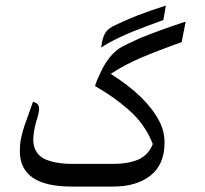

<svg xmlns="http://www.w3.org/2000/svg" viewBox="-20 -687 756 707"><path d="M352.5 -511.7Q356.4 -543 364.7 -560.3Q373 -577.6 392.6 -588.4Q477.5 -631.3 590.8 -666.5L581.5 -613.3L523.4 -591.8Q406.7 -548.8 352.5 -511.7ZM53.2 -129.9Q53.2 -159.2 57.6 -178Q62 -196.8 63.5 -202.6Q64.9 -208.5 68.8 -220Q72.8 -231.4 74.2 -235.4Q76.2 -241.7 101.6 -312.5Q113.8 -308.6 118.9 -303Q124 -297.4 124 -284.7Q124 -272 112.3 -235.8Q102.5 -198.7 102.5 -172.6Q102.5 -146.5 114.3 -127.9Q126 -109.4 147.5 -100.1Q186.5 -83.5 247.6 -83.5H396Q454.6 -83.5 491 -100.3Q527.3 -117.2 542.5 -156.7Q515.1 -229 453.1 -283.2Q399.9 -330.1 330.1 -370.1Q333.5 -385.7 351.1 -421.9Q380.4 -483.4 420.9 -509.8Q435.1 -519 494.1 -545.9Q578.6 -580.1 663.6 -607.4L648.9 -531.7Q562 -501 500.5 -474.9Q439 -448.7 387.7 -415Q519 -332.5 566.9 -240.2Q585.9 -204.1 585.9 -161.6Q585.9 -82 534.7 -41Q483.4 0 396.5 0H244.1Q53.2 0 53.2 -129.9Z"/></svg>

Font: VizhehAzad
Style: Regular
Weight: 400
Designer: damoon khanjanzadeh
Foundry: http://font-store.ir
Version: Version:0.0.3;RFB:1.2.5;Building:2016-04-04 21:25:54.909891